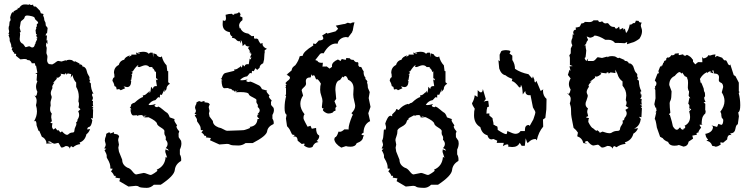

<svg xmlns="http://www.w3.org/2000/svg" viewBox="-20 -699 3595 923"><path d="M302.2 -50.8Q306.2 -50.8 309.1 -53.7Q317.4 -62 329.6 -62Q337.9 -62 337.9 -73.2Q338.4 -81.1 342.8 -89.6Q347.2 -98.1 347.2 -103L346.2 -112.3Q352.5 -112.3 352.5 -124Q360.4 -135.3 360.4 -146.5Q360.4 -155.3 356 -164.1L366.7 -173.8L356.9 -183.1Q359.9 -190.4 359.9 -198.7Q359.9 -205.1 356.9 -211.4L358.9 -233.4Q358.9 -260.3 346.2 -281.2V-302.2Q333 -315.4 328.6 -338.4L319.8 -325.2L322.3 -342.8L305.7 -346.2L299.3 -339.8L297.9 -346.2L293 -345.7L291.5 -341.3L270.5 -344.7L274.4 -338.9Q264.2 -325.2 256.8 -325.2L252.4 -326.7L252.9 -320.3L234.4 -299.8L241.2 -302.2Q231 -287.6 231 -280.8L232.4 -276.4Q224.1 -260.7 224.1 -251Q224.1 -245.1 226.3 -240.5Q228.5 -235.8 228.5 -231.9Q228.5 -228.5 225.6 -219.5Q222.7 -210.4 222.7 -205.6Q222.7 -194.3 223.6 -191.4Q220.7 -182.6 220.7 -174.3Q220.7 -161.6 229 -152.8Q226.1 -144 226.1 -135.3L229.5 -115.7Q222.7 -112.3 222.7 -110.4Q222.7 -107.4 232.4 -106Q230 -100.1 230 -87.9L235.4 -76.7Q239.7 -76.7 246.6 -83.5Q254.4 -71.3 259.3 -71.3L261.2 -75.2Q261.7 -71.8 264.6 -69.3Q267.6 -66.9 267.8 -64.7Q268.1 -62.5 269.5 -62.5L278.3 -67.4Q293 -50.8 302.2 -50.8ZM134.3 -470.7Q145.5 -470.7 147.5 -485.4Q151.4 -488.3 151.4 -495.6Q158.2 -508.3 159.2 -513.7L153.3 -515.6L160.2 -518.6L153.8 -525.9L157.7 -535.6L153.3 -534.2L150.9 -553.7L154.8 -563.5L153.3 -568.8Q157.2 -568.8 157.2 -575.7L156.7 -581.5L159.2 -585.4Q161.6 -585.4 163.1 -585.9V-590.3Q163.1 -594.2 155.5 -600.1Q147.9 -606 147.5 -610.4Q147 -617.7 132.6 -621.1Q118.2 -624.5 111.3 -624.5Q99.6 -624.5 98.1 -615.2Q96.7 -608.4 87.9 -602.5Q79.1 -596.7 79.1 -590.8V-590.3Q79.1 -585.9 76.9 -576.9Q74.7 -567.9 74.7 -565.4L80.1 -543.9L75.2 -544.9L76.7 -534.2L74.7 -512.2Q74.7 -497.6 85.9 -490.2Q91.3 -489.3 96.2 -480.7Q101.1 -472.2 104 -472.2L119.6 -476.6Q122.1 -476.6 127.2 -473.6Q132.3 -470.7 134.3 -470.7ZM315.9 15.6Q312.5 2.9 296.4 2.9Q284.2 10.3 276.4 10.3Q272.9 10.3 267.8 -1Q262.7 -12.2 259.3 -12.2L243.2 -8.3Q233.9 -8.3 220.2 -19.5Q210.4 -19 209.5 -16.1L230.5 -9.8L202.1 -8.8L203.1 -16.1Q197.3 -34.7 181.2 -41.5L168.9 -69.8L165 -70.3L155.8 -96.7Q155.8 -118.2 147.5 -118.2L142.6 -114.3Q157.7 -139.2 157.7 -163.6Q157.7 -178.2 152.8 -193.4Q156.2 -204.6 156.2 -214.8Q156.2 -228.5 145.5 -240.2L152.3 -237.3Q157.2 -240.2 159.7 -257.8Q153.3 -270 153.3 -282.7Q153.3 -294.9 159.7 -308.6L155.8 -313L158.2 -343.3L149.4 -344.7L159.7 -349.6L153.3 -383.3L149.9 -382.8L147.9 -395H132.3Q131.8 -401.9 121.6 -409.2Q111.8 -409.2 109.6 -412.4Q107.4 -415.5 95.7 -415.5L78.1 -413.6L56.2 -431.2L58.1 -439.5L46.9 -441.9L47.9 -446.3Q47.9 -448.2 45.9 -448.2L43.5 -447.8Q42 -455.1 36.1 -461.9L40.5 -470.7L32.7 -471.2L34.7 -472.7Q34.2 -486.8 30.3 -493.4Q26.4 -500 25.9 -508.8L27.3 -509.3Q25.9 -517.6 21 -529.8L25.4 -534.7L20.5 -535.6Q23.9 -543 23.9 -548.8L21.5 -560.5Q21.5 -572.3 23.2 -573.5Q24.9 -574.7 24.9 -582.5Q25.4 -597.2 28.3 -597.2Q30.8 -600.6 30.8 -604.5L28.8 -615.2Q35.2 -640.6 41.5 -640.6Q43.5 -640.6 45.4 -638.2V-644.5L65.4 -655.3V-662.1L70.8 -658.7Q80.6 -674.8 92.8 -677.2L102.5 -677.7Q111.3 -677.7 115.7 -675.8L122.1 -678.7Q125.5 -674.8 129.9 -674.8Q133.8 -674.8 139.2 -677.2Q139.2 -667.5 146.5 -667.5L148.9 -668Q152.8 -668 159.2 -660.6Q165.5 -653.3 168 -651.4Q172.9 -648.9 176.3 -635.3L190.9 -631.3L187 -627.9Q187 -623.5 189.7 -618.2Q192.4 -612.8 192.4 -608.4Q192.4 -600.1 198.7 -590.3L200.2 -576.2L209 -564.5L206.1 -538.6H201.7Q201.2 -534.2 200.2 -532.2V-525.4L206.1 -530.8L203.6 -503.9L207.5 -506.3L208.5 -486.8L202.6 -495.1L201.2 -479.5L204.6 -468.8Q203.1 -455.6 203.1 -446.3Q203.1 -440.4 205.6 -436.3Q208 -432.1 208 -425.8L206.5 -409.7Q206.5 -398.4 215.3 -391.1L231 -389.2Q242.2 -394.5 248.8 -400.4Q255.4 -406.2 260.3 -406.2L275.9 -403.3L296.4 -409.7L296.9 -405.8Q300.3 -411.6 315.4 -411.6Q324.7 -411.6 330.1 -407Q335.4 -402.3 338.4 -402.3L340.8 -404.8L363.3 -393.1L360.4 -391.1Q362.3 -389.2 363.3 -389.2Q364.3 -389.2 364.3 -389.6Q375.5 -389.6 378.9 -375.5L379.9 -379.4Q394 -374.5 397.5 -356Q399.4 -346.2 405 -337.6Q410.6 -329.1 410.6 -326.2L409.7 -319.8Q409.7 -314.5 414.1 -310.1L409.2 -305.2L416.5 -298.3Q416.5 -269.5 429.7 -247.6L425.8 -249.5Q422.4 -249.5 422.4 -243.7L423.8 -233.9L426.3 -235.8V-224.1L421.4 -213.4L427.2 -214.4L426.3 -201.7Q426.3 -191.4 428.7 -188.5H420.4Q428.7 -182.6 428.7 -179.7L424.3 -176.3Q424.3 -174.3 427.7 -172.4L426.3 -129.4L417.5 -131.8Q417.5 -128.9 423.8 -121.1Q421.9 -106.4 417.7 -98.1Q413.6 -89.8 407 -88.4Q400.4 -86.9 398.9 -76.7L413.1 -78.6Q407.2 -61.5 395.5 -53.7Q388.7 -22.5 362.3 -13.7L366.2 -6.3Q345.2 -3.9 331.1 9.3L323.2 3.9Q318.4 3.9 315.9 15.6Z M686 204.1Q653.8 203.6 648.2 199Q642.6 194.3 633.3 194.3L597.7 197.8L553.7 171.9L557.6 158.7L534.7 154.8L536.6 148.9L533.2 145.5L528.3 146.5Q525.4 135.3 513.7 125L522 112.3L510.7 111.3Q510.7 97.2 507.8 88.4Q503.9 76.2 495.6 63Q492.7 58.6 492.7 54.7L493.2 51.3Q493.2 42 482.4 22.9L491.2 16.1L481.4 14.6Q488.3 3.4 488.3 -5.4L483.9 -22.5Q484.9 -36.6 487.5 -40.3Q490.2 -43.9 490.7 -55.7L501.5 -62H509.3L509.8 -57.1L528.3 -64L527.3 -56.2Q534.2 -55.2 541.5 -53.5Q548.8 -51.8 552.7 -43.5Q547.9 -31.2 547.9 -25.4L551.8 -3.9L548.8 11.2L551.8 29.8L567.4 68.8Q567.4 94.2 593.3 107.4Q605 109.9 616.5 124.8Q627.9 139.6 634.8 139.6L670.9 132.3Q676.3 132.3 688.2 137.2Q700.2 142.1 704.1 142.1Q709 142.1 722.9 132.8Q736.8 123.5 736.8 121.1L733.4 116.7Q772.9 100.1 776.4 55.2L783.7 59.6L774.4 31.2L775.4 19L791.5 25.4Q787.1 15.6 776.4 13.2Q785.6 3.4 785.6 -7.3Q785.6 -17.6 776.4 -27.3L777.3 -35.2Q777.3 -43 773.7 -47.4Q770 -51.8 770 -60.5L770.5 -69.3Q770.5 -75.7 753.2 -86.2Q735.8 -96.7 734.9 -104Q732.9 -117.2 694.3 -135.3L673.3 -134.3L685.5 -147.5L672.9 -137.7L673.3 -147.9L668.9 -134.8Q668.9 -146 658.7 -146Q643.6 -146 642.6 -141.6L637.7 -145L619.6 -144Q608.4 -147.5 607.4 -173.8L612.3 -173.3L603.5 -183.6H607.4L611.3 -197.3Q617.7 -203.6 627.4 -205.6Q650.9 -228 668 -232.9L666 -240.2Q676.8 -240.7 684.1 -248Q691.4 -255.4 693.8 -255.4L698.2 -263.2L699.2 -252.9Q704.1 -252.9 706.1 -282.2L715.3 -271Q715.8 -285.2 730 -285.2L734.4 -284.7L729 -318.4L733.9 -312.5L737.3 -315.9Q737.3 -321.3 730 -322.8V-356.9L725.6 -352.1Q720.7 -369.6 711.4 -372.1L713.9 -376.5H698.2Q691.4 -385.3 679.2 -385.3Q670.9 -385.3 650.4 -376.5L641.1 -378.4L645.5 -385.7Q637.7 -385.7 617.7 -355L611.8 -356L618.2 -348.6L609.9 -337.9L615.2 -340.8L610.4 -313L606.4 -315.9L610.8 -308.1Q609.4 -280.3 590.8 -280.3L574.2 -283.7L582 -274.9L560.1 -265.1Q556.2 -270.5 550.3 -270.5L541 -268.6L538.1 -281.2L530.3 -285.2Q528.3 -298.8 520.5 -310.5Q522 -325.2 530.3 -328.1Q529.8 -346.7 527.8 -348.6Q527.8 -375.5 550.8 -386.7Q556.6 -407.7 577.1 -412.1Q581.1 -425.3 605 -433.1L598.6 -424.3L613.3 -434.1L610.4 -436.5H636.7L633.3 -446.8Q643.1 -441.4 649.4 -441.4L653.3 -444.8L640.1 -447.3L667.5 -450.2Q688 -450.2 694.8 -440.4L702.1 -445.8H713.9L716.8 -422.4L717.3 -442.9L731.9 -438Q737.8 -424.3 753.4 -424.3L757.8 -428.7Q763.7 -402.3 780.8 -384.8L784.2 -357.4L788.6 -356.9V-303.7L796.9 -296.4Q780.3 -287.1 780.3 -270L769 -256.3L771.5 -271L757.8 -242.2L752.9 -244.6Q748.5 -244.6 748.5 -235.4L749 -230L740.2 -231.9L727.1 -217.8Q707 -214.8 693.8 -195.3Q697.8 -193.8 702.1 -193.8Q710.4 -193.8 729.5 -199.2L722.7 -191.9Q723.1 -185.1 735.8 -183.6L740.7 -187Q749 -184.1 761.7 -173.1Q774.4 -162.1 779.3 -159.2Q789.1 -155.3 795.9 -134.8L820.8 -126L817.4 -123.5Q817.4 -117.2 823 -108.9Q828.6 -100.6 831.5 -96.2L828.1 -91.8Q828.1 -82.5 841.8 -67.4L838.4 -57.1L838.9 -39.6L850.6 -22L852.1 -9.8Q852.1 4.9 844.7 20V43Q851.1 53.7 851.1 67.4L850.6 74.7Q823.2 90.3 820.3 118.4Q817.4 146.5 752.9 189H719.7Q704.1 204.1 686 204.1Z M1126 0.5Q1092.8 0.5 1086.9 -3.4Q1081.1 -7.3 1071.3 -7.3L1034.7 -4.4L989.3 -24.9L993.7 -35.6L969.7 -38.6L971.7 -43.5L968.3 -46.4L963.4 -45.4Q960.4 -54.2 948.2 -62.5L957 -72.8L945.3 -73.7Q945.3 -85 942.4 -92.3Q937.5 -102.1 929.7 -112.3Q926.8 -115.7 926.8 -118.7L927.2 -121.6Q927.2 -128.9 916 -144L925.3 -149.9L915 -150.9Q921.9 -159.7 921.9 -167L917.5 -180.7Q918.5 -191.9 921.4 -194.8Q924.3 -197.8 924.8 -207L935.5 -212.4H943.8L944.3 -208.5L963.4 -213.9L962.4 -207.5Q969.7 -206.5 977.1 -205.3Q984.4 -204.1 988.3 -197.3Q983.4 -187.5 983.4 -183.1L987.3 -165.5L984.4 -153.8L987.3 -138.7L1003.4 -117.2Q1003.4 -97.2 1030.3 -86.4Q1042.5 -84.5 1054.2 -77.4Q1065.9 -70.3 1073.2 -70.3Q1119.1 -71.3 1130.9 -72.3Q1145.5 -73.2 1149.9 -73.2Q1154.3 -73.2 1168.7 -78.4Q1183.1 -83.5 1183.1 -85.4L1179.7 -88.9Q1215.3 -92.3 1217.8 -126.5L1226.6 -127.4L1216.8 -137.7L1217.8 -147.5L1224.1 -148.4L1218.8 -151.9Q1228.5 -159.7 1228.5 -168.5Q1228.5 -176.8 1218.8 -184.6L1219.7 -190.9Q1219.7 -196.8 1216.1 -200.4Q1212.4 -204.1 1212.4 -210.9L1212.9 -218.3Q1212.9 -223.1 1195.1 -231.4Q1177.2 -239.7 1176.3 -245.6Q1174.3 -256.3 1134.3 -256.3L1112.8 -255.4L1125.5 -266.1L1112.3 -258.3L1112.8 -266.1L1108.4 -255.9Q1108.4 -264.6 1097.7 -264.6Q1093.3 -272.9 1081.1 -272.9L1076.2 -275.9L1057.6 -274.9Q1045.9 -277.8 1044.9 -313.5L1049.8 -313L1041 -321.3H1044.9L1048.8 -332Q1055.2 -347.2 1065.4 -348.6Q1089.8 -355 1107.4 -358.9L1105 -364.7Q1116.2 -364.7 1123.8 -370.6Q1131.3 -376.5 1133.8 -376.5L1138.2 -382.8L1139.6 -374.5Q1144.5 -374.5 1146.5 -388.2L1156.2 -379.4Q1156.7 -390.6 1170.9 -390.6L1175.8 -390.1L1180.2 -417.5L1185.1 -412.6L1188.5 -424.8L1181.2 -420.9L1189.5 -440.9Q1187 -440.4 1183.1 -440.4L1185.5 -443.8L1184.6 -446.3L1178.2 -447.8L1181.6 -452.6Q1177.7 -460.4 1171.9 -468.3L1179.7 -475.1Q1159.2 -475.1 1158.2 -487.8L1146.5 -477.5Q1144 -504.9 1137.2 -504.9L1138.7 -489.3L1131.8 -502.4L1129.9 -500.5Q1121.6 -500.5 1115 -508.5Q1108.4 -516.6 1094.7 -517.1L1097.2 -523.4Q1085 -528.3 1085 -544.4Q1050.3 -549.8 1050.3 -582.5L1051.3 -601.6L1058.6 -598.6Q1066.4 -598.6 1066.4 -611.8L1064.5 -627.9Q1080.1 -632.8 1095.2 -632.8Q1095.7 -628.4 1106.4 -627.4L1105 -632.3Q1127.9 -634.3 1128.4 -641.6Q1136.2 -634.8 1136.2 -628.4Q1136.2 -624.5 1132.3 -621.6L1145.5 -615.2V-602.1Q1129.4 -590.8 1129.4 -575.7L1132.3 -562L1134.8 -565.4Q1144 -541 1173.3 -537.6L1190.4 -524.9L1201.2 -526.4L1200.7 -521.5Q1200.7 -512.7 1206.5 -512.7L1212.9 -514.6L1215.8 -510.3L1219.7 -513.2Q1223.6 -499.5 1232.9 -488.8L1243.2 -492.7L1241.7 -488.8Q1241.7 -473.1 1263.2 -464.4L1252.4 -457.5V-443.4H1251.5L1249.5 -413.1L1245.1 -395Q1228 -387.2 1228 -373.5L1216.3 -362.8L1208 -371.1L1199.7 -356.4L1194.8 -358.4Q1190.4 -358.4 1190.4 -351.1L1190.9 -346.7L1181.6 -348.1L1168 -332Q1147.5 -329.6 1133.8 -314Q1137.7 -313 1142.6 -313Q1150.9 -313 1170.4 -316.9L1163.6 -311Q1164.1 -305.7 1177.2 -304.7L1182.1 -307.1Q1191.9 -305.2 1221.7 -290Q1231.9 -286.6 1239.3 -270.5L1264.6 -263.2L1261.2 -261.2Q1261.2 -256.3 1267.1 -249.8Q1272.9 -243.2 1275.9 -239.7L1272.5 -235.8Q1272.5 -228.5 1286.1 -216.3L1282.7 -208.5L1283.2 -194.3L1295.4 -180.2L1296.9 -170.4Q1296.9 -158.7 1289.6 -146.5V-128.4Q1295.9 -119.6 1295.9 -108.9L1295.4 -103Q1267.1 -90.3 1264.2 -67.9Q1261.2 -45.4 1194.8 -11.2H1160.6Q1144.5 0.5 1126 0.5Z M1467.8 11.2Q1455.1 11.2 1440.9 0Q1444.3 -3.4 1444.3 -6.8Q1444.3 -8.8 1440.4 -8.8L1430.7 -6.8L1411.1 -22.5Q1410.2 -43 1396 -43L1389.6 -42.5Q1396.5 -47.9 1396.5 -50.3Q1393.1 -50.8 1389.2 -51Q1385.3 -51.3 1383.3 -54.2Q1381.3 -57.1 1379.2 -62.7Q1377 -68.4 1372.8 -75.9Q1368.7 -83.5 1359.9 -92.3L1354.5 -129.4L1357.9 -147.5Q1348.1 -151.4 1348.1 -180.7Q1348.1 -209.5 1355.5 -236.8L1351.1 -241.7L1355 -244.6V-274.9Q1353 -276.9 1351.6 -280.3H1355L1353 -291L1357.9 -290Q1356.4 -294.4 1352.1 -299.8L1360.4 -308.6Q1374 -317.9 1374 -325.2Q1374 -332 1361.8 -336.9Q1362.8 -337.9 1362.8 -338.9Q1362.8 -339.8 1357.4 -339.8L1381.8 -360.4Q1382.8 -369.6 1387.2 -374.8Q1391.6 -379.9 1399.9 -385.7Q1415.5 -406.7 1420.9 -428.7L1435.5 -431.2Q1437 -450.2 1486.3 -480.5L1484.4 -489.7L1497.6 -487.8L1512.7 -504.4Q1534.2 -504.9 1534.2 -515.1Q1534.2 -520.5 1528.8 -528.3L1550.3 -541.5L1553.7 -537.6Q1573.7 -542.5 1593.3 -548.3L1605.5 -560.5L1594.2 -575.7L1630.4 -583Q1639.6 -583 1651.9 -589.8Q1660.2 -586.9 1667.5 -586.9Q1669.4 -591.3 1684.1 -591.8Q1679.2 -574.2 1675.8 -552.2Q1672.9 -548.3 1672.9 -544.4L1653.3 -518.6Q1652.8 -520 1642.6 -521Q1621.6 -519.5 1608.9 -503.9Q1604.5 -498 1603 -488.8Q1599.1 -489.7 1594.7 -489.7Q1562.5 -489.7 1535.6 -442.4Q1531.7 -443.4 1529.3 -443.4Q1521.5 -443.4 1517.3 -438Q1513.2 -432.6 1495.6 -410.2L1505.9 -406.7Q1509.8 -397 1526.4 -397L1532.2 -397.5L1530.3 -378.9L1550.8 -379.4L1564.5 -369.1L1576.2 -377.9L1575.7 -382.8Q1575.7 -400.4 1604.5 -413.1L1617.2 -405.8L1623 -415.5Q1637.7 -411.6 1641.1 -411.6Q1644.5 -411.6 1644.5 -420.4L1662.6 -418.5Q1662.6 -411.1 1679.7 -411.1Q1686.5 -399.9 1695.3 -399.9L1698.7 -400.4Q1703.1 -398.9 1703.1 -392.6L1702.1 -385.7Q1706.1 -377 1710.4 -377L1713.4 -377.4Q1717.8 -377.4 1719.7 -371.1Q1721.7 -364.7 1728.5 -355.5L1728 -350.6Q1728 -335 1738.3 -323.7L1735.4 -320.8Q1746.1 -311 1746.1 -305.2L1744.1 -301.8Q1748.5 -293.9 1748.5 -276.9L1757.3 -256.3L1752.4 -227.5L1761.2 -185.1L1750.5 -154.8L1759.3 -116.7Q1728.5 -102.1 1727.5 -61Q1724.6 -57.6 1720.2 -57.6L1717.8 -51.3L1731 -46.9L1725.6 -42Q1725.6 -21.5 1694.8 -10.7Q1688.5 6.3 1665.5 6.3Q1650.4 6.3 1643.1 3.4L1620.6 10.7Q1588.9 -8.3 1586.9 -30.3L1590.3 -39.1Q1599.1 -39.1 1607.4 -66.4L1613.8 -65.4Q1623 -65.4 1635.3 -77.1L1656.2 -76.7L1655.8 -80.6Q1655.8 -100.1 1673.3 -142.1L1676.3 -146.5Q1676.3 -149.4 1669.4 -154.8Q1687.5 -172.4 1687.5 -189.9Q1687.5 -195.8 1682.9 -213.6Q1678.2 -231.4 1678.2 -244.6L1679.7 -273.9Q1679.7 -304.2 1653.3 -315.9Q1647.5 -333.5 1640.1 -333.5Q1635.7 -333.5 1630.4 -326.7L1627 -331.1L1614.7 -314.5Q1592.3 -310.1 1592.3 -266.6L1596.2 -223.6L1587.9 -212.4L1598.1 -187Q1592.3 -183.1 1592.3 -176.3L1593.3 -169.9Q1593.3 -165.5 1588.9 -165.5Q1584.5 -165.5 1579.1 -157.7Q1568.8 -153.3 1560.1 -153.3Q1550.8 -153.3 1541.5 -159.7Q1532.2 -166 1532.2 -170.9L1535.6 -178.2Q1533.2 -178.7 1530.3 -178.7Q1527.3 -178.7 1527.3 -185.5L1530.3 -212.9Q1530.3 -223.1 1524.7 -238.5Q1519 -253.9 1519 -267.6Q1519 -287.1 1522.5 -296.9Q1509.8 -318.8 1503.4 -318.8L1500 -316.4Q1492.2 -337.9 1488.3 -337.9L1482.9 -333.5L1477.5 -341.8L1473.6 -327.1Q1450.2 -327.1 1450.2 -309.1L1451.2 -296.4Q1451.2 -288.1 1440.7 -279.3Q1430.2 -270.5 1430.2 -264.6L1437 -239.7Q1423.8 -220.2 1423.8 -199.7Q1423.8 -174.8 1444.3 -149.4Q1439 -146 1439 -131.3Q1439 -125.5 1448 -109.4Q1457 -93.3 1458.5 -89.8L1472.7 -94.2L1479 -80.1L1499.5 -84Q1499.5 -54.2 1514.2 -47.9L1514.6 -43.9Q1514.6 -32.7 1502.4 -21.5L1511.2 -16.1Q1490.2 -14.2 1482.4 7.3Q1475.6 11.2 1467.8 11.2Z M2037.1 142.1Q2042 142.1 2055.9 132.8Q2069.8 123.5 2069.8 121.1L2066.4 116.7Q2106 100.1 2109.4 55.2L2116.7 59.6L2107.4 31.2L2108.4 19L2124.5 25.4Q2120.1 15.6 2109.4 13.2Q2118.7 3.4 2118.7 -7.3Q2118.7 -17.6 2109.4 -27.3L2110.4 -35.2Q2110.4 -43 2106.7 -47.4Q2103 -51.8 2103 -60.5L2103.5 -69.3Q2103.5 -75.7 2086.2 -86.2Q2068.8 -96.7 2067.9 -104Q2065.9 -117.2 2027.3 -135.3L2009.8 -138.7V-140.1L2006.8 -137.7L2024.9 -133.8L2002 -134.8Q2002 -146 1991.7 -146Q1976.6 -146 1975.6 -141.6L1970.7 -145L1943.4 -130.4L1945.3 -126Q1936 -122.1 1934.6 -113.3Q1931.6 -100.6 1910.9 -89.8Q1890.1 -79.1 1890.1 -69.3L1890.6 -68.8Q1890.6 -55.7 1885.7 -43.5Q1880.9 -31.2 1880.9 -25.4L1884.8 -3.9L1881.8 11.2L1884.8 29.8L1900.4 68.8Q1900.4 94.2 1926.3 107.4Q1938 109.9 1949.5 124.8Q1960.9 139.6 1967.8 139.6L2003.9 132.3Q2009.3 132.3 2021.2 137.2Q2033.2 142.1 2037.1 142.1ZM2019 204.1Q1986.8 203.6 1981.2 199Q1975.6 194.3 1966.3 194.3L1930.7 197.8L1886.7 171.9L1890.6 158.7L1867.7 154.8L1869.6 148.9L1866.2 145.5L1861.3 146.5Q1858.4 135.3 1846.7 125L1855 112.3L1843.8 111.3Q1843.8 97.2 1840.8 88.4Q1836.9 76.2 1828.6 63Q1825.7 58.6 1825.7 54.7L1826.2 51.3Q1826.2 42 1815.4 22.9L1824.2 16.1L1814.5 14.6Q1821.3 3.4 1821.3 -5.4L1816.9 -22.5Q1816.9 -23.9 1817.9 -24.9Q1818.8 -25.9 1819.8 -29.1Q1820.8 -32.2 1822 -38.1Q1823.2 -43.9 1823.7 -55.7Q1824.7 -77.6 1827.1 -77.6L1831.1 -74.2Q1832 -74.2 1834 -78.6Q1835.9 -83 1835.9 -88.9L1832 -105Q1835.4 -116.7 1842.3 -129.6Q1849.1 -142.6 1857.4 -142.6Q1861.3 -142.6 1865.2 -139.2V-148.9L1880.9 -164.6L1885.7 -175.3L1896.5 -169.9Q1916 -193.8 1941.4 -199.7L1944.3 -197.3Q1950.7 -203.6 1960.4 -205.6Q1983.9 -228 2001 -232.9L1999 -240.2Q2009.8 -240.7 2017.1 -248Q2024.4 -255.4 2026.9 -255.4L2031.2 -263.2L2032.2 -252.9Q2037.1 -252.9 2039.1 -282.2L2048.3 -271Q2048.8 -285.2 2063 -285.2L2067.4 -284.7L2062 -318.4L2066.9 -312.5L2070.3 -315.9Q2070.3 -321.3 2063 -322.8V-356.9L2058.6 -352.1Q2053.7 -369.6 2044.4 -372.1L2046.9 -376.5H2031.2Q2024.4 -385.3 2012.2 -385.3Q2003.9 -385.3 1983.4 -376.5L1974.1 -378.4L1978.5 -385.7Q1970.7 -385.7 1950.7 -355L1944.8 -356L1951.2 -348.6L1942.9 -337.9L1948.2 -340.8L1943.4 -313L1939.5 -315.9L1943.8 -308.1Q1942.4 -280.3 1923.8 -280.3L1907.2 -283.7L1915 -274.9L1893.1 -265.1Q1889.2 -270.5 1883.3 -270.5L1874 -268.6L1871.1 -281.2L1863.3 -285.2Q1861.3 -298.8 1853.5 -310.5Q1855 -325.2 1863.3 -328.1Q1862.8 -346.7 1860.8 -348.6Q1860.8 -375.5 1883.8 -386.7Q1889.6 -407.7 1910.2 -412.1Q1914.1 -425.3 1938 -433.1L1931.6 -424.3L1946.3 -434.1L1943.4 -436.5H1969.7L1966.3 -446.8Q1976.1 -441.4 1982.4 -441.4L1986.3 -444.8L1973.1 -447.3L2000.5 -450.2Q2021 -450.2 2027.8 -440.4L2035.2 -445.8H2046.9L2049.8 -422.4L2050.3 -442.9L2064.9 -438Q2070.8 -424.3 2086.4 -424.3L2090.8 -428.7Q2096.7 -402.3 2113.8 -384.8L2117.2 -357.4L2121.6 -356.9V-303.7L2129.9 -296.4Q2113.3 -287.1 2113.3 -270L2102.1 -256.3L2104.5 -271L2090.8 -242.2L2085.9 -244.6Q2081.5 -244.6 2081.5 -235.4L2082 -230L2073.2 -231.9L2060.1 -217.8Q2040 -214.8 2026.9 -195.3Q2030.8 -193.8 2035.2 -193.8Q2043.5 -193.8 2062.5 -199.2L2055.7 -191.9Q2056.2 -185.1 2068.8 -183.6L2073.7 -187Q2082 -184.1 2094.7 -173.1Q2107.4 -162.1 2112.3 -159.2Q2122.1 -155.3 2128.9 -134.8L2153.8 -126L2150.4 -123.5Q2150.4 -117.2 2156 -108.9Q2161.6 -100.6 2164.6 -96.2L2161.1 -91.8Q2161.1 -82.5 2174.8 -67.4L2171.4 -57.1L2171.9 -39.6L2183.6 -22L2185.1 -9.8Q2185.1 4.9 2177.7 20V43Q2184.1 53.7 2184.1 67.4L2183.6 74.7Q2156.2 90.3 2153.3 118.4Q2150.4 146.5 2085.9 189H2052.7Q2037.1 204.1 2019 204.1Z M2442.4 7.8 2422.9 5.9 2423.8 0Q2423.8 -4.9 2418.9 -4.9Q2410.2 -4.9 2397.5 3.4L2401.9 -12.2H2367.7L2370.6 -22.5L2352.1 -30.8L2342.8 -28.8Q2328.6 -28.8 2323.2 -48.8Q2296.9 -55.2 2289.1 -87.9Q2258.8 -105 2258.8 -145Q2258.8 -166.5 2262.2 -176.3Q2251 -192.4 2249 -202.6Q2259.8 -219.7 2262.2 -241.2L2275.9 -232.9L2276.4 -265.6Q2286.6 -254.9 2292 -254.9Q2299.8 -254.9 2301.3 -271L2315.4 -222.7L2305.2 -209.5Q2313 -214.4 2327.1 -214.4L2330.6 -186.5L2322.8 -184.1Q2318.8 -172.4 2318.4 -152.8L2332.5 -153.8V-143.6L2347.7 -130.9Q2347.7 -125 2352.1 -107.9V-100.1L2359.9 -96.2Q2363.8 -92.3 2368.2 -92.3Q2372.6 -92.3 2372.6 -74.7Q2403.3 -54.2 2413.1 -54.2Q2418 -54.2 2418 -66.4L2419.9 -68.8Q2447.3 -55.7 2458 -55.7Q2473.6 -55.7 2482.4 -68.8H2503.4V-74.2Q2503.4 -98.1 2522 -98.1L2526.4 -93.8L2543.9 -125Q2553.7 -152.3 2553.7 -160.2Q2553.7 -163.1 2542 -182.6L2530.3 -241.7L2524.4 -241.2Q2506.3 -241.2 2504.9 -261.7L2493.2 -245.1Q2490.7 -289.6 2483.9 -289.6L2482.4 -279.8L2476.1 -278.8Q2454.1 -308.1 2440.4 -309.1L2442.9 -319.8Q2420.4 -327.6 2410.6 -336.9Q2389.6 -340.8 2379.9 -369.6L2376 -409.7L2383.3 -404.8Q2381.8 -414.6 2381.8 -436L2389.2 -452.1Q2392.1 -457 2412.1 -458Q2425.3 -458 2433.6 -453.6Q2433.6 -446.8 2429.2 -441.9L2442.9 -431.6V-410.6Q2455.6 -392.1 2455.6 -368.2Q2482.9 -349.6 2520.5 -342.3L2538.1 -321.8L2542 -332L2548.8 -315.9Q2548.8 -302.7 2554.2 -302.7L2558.6 -310.5L2579.1 -261.7L2591.8 -269.5L2590.3 -263.7Q2590.3 -237.8 2607.4 -223.6L2606.4 -173.8L2601.6 -132.3L2590.3 -124.5L2591.3 -90.3Q2568.8 -64 2560.5 -24.4L2555.2 -30.8Q2534.7 -30.8 2520.5 -14.6L2514.6 -12.2L2507.3 -34.2L2502.9 2H2487.8L2478.5 -12.7Q2469.2 7.8 2442.4 7.8Z M2910.6 -58.6Q2916 -58.6 2919.9 -61Q2932.1 -69.8 2949.2 -69.8Q2960.9 -69.8 2960.9 -81.1Q2961.4 -88.4 2967.8 -96.7Q2974.1 -105 2974.1 -110.4L2972.7 -119.6Q2981.9 -119.6 2981.9 -131.3Q2992.7 -142.6 2992.7 -153.8Q2992.7 -162.1 2986.3 -170.9L3002 -180.2L2987.8 -189.9Q2992.2 -196.8 2992.2 -205.1Q2992.2 -211.4 2988.3 -217.8L2990.7 -239.7Q2990.7 -266.1 2972.7 -287.1V-307.6Q2954.1 -320.8 2948.2 -343.8L2938 -364.3L2938.5 -347.7L2915 -351.1L2906.2 -345.2L2904.3 -351.1H2897L2895 -346.2L2865.2 -350.1L2871.1 -344.2Q2856.4 -330.6 2846.2 -330.6L2839.8 -332L2840.8 -325.2L2814.5 -305.2L2824.2 -307.6Q2809.1 -293.5 2809.1 -286.6L2811.5 -282.2Q2800.3 -266.6 2800.3 -256.8Q2800.3 -251.5 2803 -246.8Q2805.7 -242.2 2805.7 -237.8Q2805.7 -234.9 2799.3 -215.8Q2794.9 -207 2794.9 -198.7Q2794.9 -186 2806.6 -177.7Q2802.7 -168.9 2802.7 -160.2L2807.6 -140.6Q2797.9 -137.7 2797.9 -135.3Q2797.9 -132.8 2811.5 -131.3Q2808.1 -125.5 2808.1 -112.8Q2822.3 -84 2831.5 -82Q2842.8 -70.3 2849.1 -70.3L2852.1 -73.7Q2853 -70.8 2857.2 -68.4Q2861.3 -65.9 2861.8 -63.5Q2862.3 -61 2864.3 -61L2876.5 -66.4Q2897.5 -58.6 2910.6 -58.6ZM2924.8 15.6Q2920.4 2.4 2899.9 2.4Q2884.8 10.3 2875 10.3Q2870.6 10.3 2864.3 3.4Q2857.9 -3.4 2853.5 -3.4L2833 0.5Q2821.3 0.5 2804.2 -21Q2792 -20.5 2791.5 -14.2L2803.2 -8.3L2784.2 -11.2Q2778.8 -35.6 2754.9 -43.9L2758.3 -61.5L2749 -73.7L2737.3 -84.5L2727.5 -135.3Q2725.1 -145.5 2725.1 -170.9Q2725.1 -186 2719.2 -202.1Q2723.6 -213.9 2723.6 -224.1Q2723.6 -238.8 2705.1 -251L2713.9 -247.6Q2719.7 -251 2723.1 -269Q2714.8 -281.7 2714.8 -294.9Q2714.8 -307.6 2723.1 -321.8L2710 -338.9L2717.8 -363.8L2722.7 -357.9L2717.8 -379.9L2733.4 -381.3L2719.7 -386.7V-421.9L2716.8 -433.1L2723.6 -442.4L2724.1 -466.3L2731.4 -481.4Q2726.6 -489.7 2726.6 -498.5Q2726.6 -506.8 2731.9 -516.6L2733.4 -534.7L2740.7 -531.7L2735.4 -540Q2735.4 -556.2 2749 -556.6L2747.1 -566.4Q2760.3 -567.9 2767.1 -571.3L2774.9 -586.4Q2787.1 -586.4 2791.5 -593.8Q2802.7 -592.8 2813 -592.8Q2826.2 -592.8 2833 -601.1H2855.5Q2857.4 -593.3 2863.8 -593.3Q2869.1 -593.3 2874.5 -596.7Q2883.3 -586.4 2890.6 -586.4L2899.4 -587.9Q2902.8 -587.9 2905.3 -585Q2911.6 -576.2 2917 -572.8Q2922.4 -569.3 2934.6 -569.3Q2937.5 -561.5 2941.9 -561.5Q2947.8 -561.5 2956.1 -571.3L2959.5 -556.6L2975.6 -564.9Q2976.1 -556.6 2978 -556.6L2983.9 -561.5L2989.7 -540Q3002 -552.2 3007.3 -581.1L3010.3 -580.6Q3017.1 -580.6 3023.9 -588.4L3027.3 -587.4Q3034.2 -587.4 3036.6 -599.6L3050.3 -598.6Q3050.3 -590.8 3064.9 -590.3Q3060.5 -582 3060.5 -577.1Q3060.5 -571.8 3063.5 -564.5Q3066.4 -557.1 3066.4 -549.3Q3066.4 -530.8 3053.7 -512.7Q3030.8 -496.1 3016.6 -493.7L2994.1 -486.3Q2995.1 -491.2 2995.1 -497.1L2982.9 -491.2Q2966.8 -492.7 2936.5 -492.7Q2924.3 -507.8 2904.3 -507.8H2889.6Q2859.4 -526.9 2838.4 -528.3Q2832 -520 2816.4 -517.6L2800.3 -523.9L2807.1 -506.8Q2799.8 -500 2797.9 -489.7L2788.6 -478L2794.9 -481.9Q2794.9 -470.7 2798.3 -456.5Q2798.3 -448.7 2797.1 -442.4Q2795.9 -436 2794.9 -423.3Q2791 -422.9 2790.5 -418.9Q2792.5 -412.1 2798.8 -405.8L2807.6 -418L2805.2 -405.8H2832Q2840.3 -408.7 2845.5 -416.3Q2850.6 -423.8 2854.5 -423.8L2874 -420.4L2899.9 -427.2L2900.9 -423.3Q2904.8 -429.2 2923.8 -429.2Q2936 -429.2 2942.6 -424.3Q2949.2 -419.4 2953.1 -419.4L2956.1 -421.9L2984.4 -409.7L2980.5 -407.7Q2982.9 -405.8 2984.4 -405.8Q2985.4 -405.8 2985.8 -406.2Q2999.5 -406.2 3004.4 -391.6L3005.4 -395.5Q3022.9 -390.6 3027.3 -371.1Q3031.2 -356 3037.6 -349.6Q3043.9 -343.3 3043.9 -340.3L3043 -333.5Q3043 -328.1 3048.3 -323.7L3042.5 -318.4L3051.3 -311Q3051.8 -281.2 3063.5 -260.3Q3058.6 -260.3 3058.6 -254.4L3060.5 -244.1L3063.5 -246.1V-233.9L3057.6 -222.7L3064.9 -223.6L3063.5 -210.4Q3063.5 -200.2 3066.9 -196.8H3056.6Q3066.9 -190.9 3066.9 -188L3061 -184.1Q3061 -182.1 3065.9 -180.2L3063.5 -135.3L3052.7 -137.7Q3052.7 -134.8 3060.5 -127Q3058.1 -111.3 3053 -102.8Q3047.9 -94.2 3042.5 -89.6Q3037.1 -85 3033.2 -83.3Q3029.3 -81.5 3029.3 -80.6L3047.4 -82.5Q3039.6 -64.5 3024.9 -56.6Q3016.6 -23.9 2983.4 -14.6L2987.8 -7.3Q2961.4 -4.9 2943.8 8.8L2934.1 3.4Q2927.7 3.4 2924.8 15.6Z M3265.1 -75.2 3265.6 -80.1Q3273.9 -81.1 3274.4 -88.9Q3274.4 -91.8 3270.5 -94.2Q3297.4 -107.4 3297.4 -137.2Q3297.4 -148.9 3293 -163.6L3302.7 -172.9L3299.8 -177.2L3292.5 -168L3296.4 -177.7Q3293.5 -177.7 3293.5 -182.1L3294.4 -189Q3294.4 -195.8 3288.6 -200.2L3293.9 -228L3298.8 -226.6L3290.5 -238.3L3292.5 -257.8Q3292 -263.2 3290 -263.2Q3286.6 -272.9 3286.6 -277.8L3287.6 -300.8Q3287.1 -316.9 3285.6 -317.4Q3284.2 -317.9 3283.2 -326.2Q3278.8 -331.1 3272 -332.5L3259.8 -350.1L3256.3 -345.2Q3251 -352.5 3246.6 -352.5Q3239.3 -352.5 3223.6 -334Q3197.3 -321.8 3197.3 -290.5L3208.5 -259.8Q3208 -225.1 3203.6 -217Q3199.2 -209 3199.2 -203.1Q3199.2 -184.6 3202.6 -156.7Q3195.8 -151.4 3195.8 -147.9L3200.2 -147Q3211.4 -111.3 3214.8 -91.8Q3224.6 -75.2 3233.4 -75.2Q3240.2 -75.2 3246.6 -85.4H3251.5Q3252.4 -76.2 3265.1 -75.2ZM3418.9 6.3Q3418.5 3.9 3404.3 2.4Q3396.5 -20 3375.5 -22L3384.3 -27.8Q3372.1 -39.6 3372.1 -51.3L3369.6 -55.2Q3406.7 -62 3407.7 -89.4L3400.4 -96.2L3427.2 -88.9L3433.6 -103.5L3447.8 -98.6Q3456.5 -100.1 3457 -123L3453.6 -129.4Q3449.2 -129.4 3447.8 -142.1Q3447.8 -157.2 3442.4 -161.1Q3462.9 -187.5 3462.9 -213.4Q3462.9 -234.4 3449.7 -254.9L3456.5 -280.8Q3455.6 -297.9 3445.6 -301.5Q3435.5 -305.2 3435.5 -314L3436.5 -327.1Q3436.5 -345.7 3413.1 -345.7L3409.2 -361.3L3403.3 -358.9L3410.6 -345.7L3393.6 -352.1L3398.4 -356.9Q3382.8 -355 3382.3 -347.7L3378.4 -352.1Q3357.4 -342.3 3344.7 -319.3Q3347.2 -312.5 3347.7 -300.8L3349.6 -302.7Q3352.1 -302.7 3362.8 -273.4Q3363.8 -259.8 3366.7 -256.8Q3369.6 -253.9 3369.6 -237.3Q3369.6 -235.4 3367.4 -233.6Q3365.2 -231.9 3365.2 -228Q3365.2 -221.2 3371.6 -209L3362.3 -207.5L3370.6 -199.7L3370.1 -168L3372.6 -167.5Q3372.1 -152.8 3368.7 -151.4Q3365.2 -149.9 3359.4 -139.9Q3353.5 -129.9 3353 -103L3357.4 -100.1L3342.3 -99.1L3350.6 -85Q3339.4 -73.7 3336.4 -60.5L3331.5 -61.5L3328.1 -58.1L3330.1 -51.3L3308.1 -46.9L3312 -32.7L3290.5 -18.1Q3287.1 3.4 3266.1 5.9L3243.7 -2Q3236.3 1.5 3221.2 1.5Q3198.2 1.5 3191.9 -16.6Q3173.3 -23.4 3166 -34.7L3153.3 -41.5L3137.7 -85.9Q3132.3 -124.5 3127.4 -127L3134.8 -159.2L3130.4 -158.7L3136.2 -166.5L3133.8 -183.1L3131.3 -180.2L3125.5 -197.8L3131.3 -226.6L3130.4 -266.6L3126 -276.4L3129.9 -273.4L3128.4 -285.2L3130.4 -283.7Q3135.7 -290 3135.7 -298.3Q3135.7 -304.7 3127.9 -312L3141.6 -347.2L3143.1 -342.8L3148.9 -354L3144 -354.5L3154.8 -382.3L3155.8 -378.4Q3160.6 -378.9 3161.6 -385.7L3163.1 -382.8L3167 -392.1Q3167 -397 3170.9 -397.9Q3170.9 -403.8 3175.3 -407.2Q3183.1 -408.7 3183.6 -412.6L3181.2 -414.1Q3183.6 -420.4 3190.4 -423.8L3191.4 -421.9Q3200.2 -421.9 3208.5 -435.5L3209 -433.1Q3224.1 -433.1 3224.1 -440.9L3244.6 -443.4L3242.2 -440.4Q3242.2 -434.1 3245.6 -434.1Q3249 -434.1 3263.7 -438L3267.1 -432.6L3274.4 -430.7L3282.2 -435.5Q3303.7 -425.8 3309.1 -412.6L3311.5 -414.1V-402.3L3322.3 -389.6L3335.9 -400.4L3356.4 -399.9L3355.5 -425.8L3360.4 -418.5Q3377 -418.5 3386.7 -434.6L3392.1 -431.6Q3408.2 -437.5 3419.4 -437.5L3417.5 -423.8L3426.8 -430.2L3451.7 -421.4Q3460.4 -407.7 3467.3 -407.7V-410.6Q3473.1 -408.2 3477.3 -397Q3481.4 -385.7 3488.3 -385.3L3490.7 -389.6L3507.3 -337.9L3515.6 -333L3531.7 -301.8V-259.8L3535.6 -256.8L3531.2 -252Q3538.6 -223.6 3538.6 -193.4Q3538.6 -163.1 3528.8 -158.7L3532.2 -140.1L3526.9 -101.6Q3518.6 -99.6 3515.4 -80.1Q3512.2 -60.5 3497.1 -58.6L3490.2 -57.6Q3490.2 -55.2 3497.1 -49.3L3490.7 -50.3Q3476.6 -50.3 3475.6 -28.8L3456.1 -12.7L3446.3 -14.6Q3442.4 -14.6 3442.4 -12.2Q3442.4 -8.8 3445.8 -5.4Q3431.6 6.3 3418.9 6.3Z"/></svg>

Font: Truetypewriter PolyglOTT
Style: Regular
Weight: 400
Designer: Sergey Beatoff a.k.a. Sam_T
Version: Version 3.76